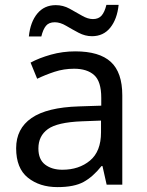

<svg xmlns="http://www.w3.org/2000/svg" viewBox="-20 -755 601 785"><path d="M288 -545Q386 -545 433 -502Q480 -459 480 -365V0H416L399 -76H395Q360 -32 321.5 -11Q283 10 215 10Q142 10 94 -28.5Q46 -67 46 -149Q46 -229 109 -272.5Q172 -316 303 -320L394 -323V-355Q394 -422 365 -448Q336 -474 283 -474Q241 -474 203 -461.5Q165 -449 132 -433L105 -499Q140 -518 188 -531.5Q236 -545 288 -545ZM314 -259Q214 -255 175.5 -227Q137 -199 137 -148Q137 -103 164.5 -82Q192 -61 235 -61Q303 -61 348 -98.5Q393 -136 393 -214V-262ZM98 -606Q104 -665 132.5 -699.5Q161 -734 208 -734Q238 -734 264.5 -719.5Q291 -705 315 -691Q339 -677 360 -677Q383 -677 395.5 -691.5Q408 -706 415 -735H465Q459 -677 431 -642Q403 -607 356 -607Q328 -607 301.5 -621Q275 -635 250.5 -649.5Q226 -664 204 -664Q180 -664 168 -649.5Q156 -635 149 -606Z"/></svg>

Font: Noto Sans Khudawadi
Style: Regular
Weight: 400
Designer: Monotype Design Team
Foundry: Monotype Imaging Inc.
Version: Version 2.003; ttfautohint (v1.8.4.7-5d5b)